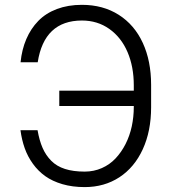

<svg xmlns="http://www.w3.org/2000/svg" viewBox="-20 -757 703 787"><path d="M63.9 -223.4H133.9Q141.3 -181.1 154.5 -150.9Q167.6 -120.7 190 -98Q212.4 -75.3 246.3 -64.5Q280.2 -53.6 327.1 -53.6Q364.7 -53.6 397.4 -68Q430 -82.4 453.8 -107.8Q477.6 -133.2 494.7 -166.7Q511.7 -200.3 520.1 -239Q528.4 -277.7 528.4 -318.5V-322.4H223V-385.3H528.4V-407.3Q528.4 -483.7 502.7 -543.7Q476.9 -603.7 428.3 -638.3Q379.6 -672.9 315.7 -672.9Q161.2 -672.6 134.6 -501.8H64.3Q69.6 -554.3 87.9 -596.9Q106.2 -639.6 136.9 -671.2Q167.6 -702.8 213.2 -720Q258.9 -737.2 315.7 -737.2Q402.3 -737.2 466.8 -696.2Q531.2 -655.2 565.3 -581.1Q599.4 -507.1 599.4 -409.1V-317.1Q599.4 -219.8 565.3 -145.4Q531.2 -71 469.5 -30.5Q407.7 9.9 327.1 9.9Q277 9.9 235.8 -2.1Q194.6 -14.2 165.5 -35Q136.4 -55.8 114.9 -85.6Q93.4 -115.4 81.3 -149.5Q69.2 -183.6 63.9 -223.4Z"/></svg>

Font: Inter Light BETA
Style: Regular
Weight: 300
Designer: Rasmus Andersson
Foundry: rsms
Version: Version 3.011;git-f93a4a705